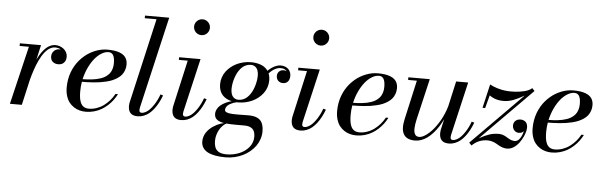

<svg xmlns="http://www.w3.org/2000/svg" viewBox="-58 -972 4534 1445"><g transform="rotate(5 2209.5 -250.0)"><path d="M135 -440H65V-460H225L199.4 -347.5Q209.5 -368.8 220.4 -386.7Q231.2 -404.6 244.2 -420.2Q257.2 -435.9 270.9 -446.8Q284.6 -457.6 300.6 -463.8Q316.5 -470 333 -470Q350.2 -470 366.8 -464.1Q383.2 -458.2 396.2 -447.9Q409.2 -437.6 417.1 -422.2Q425 -406.8 425 -389Q425 -371.8 418.6 -358.1Q412.1 -344.5 398.8 -336.2Q385.4 -328 367 -328Q341 -328 324.5 -342.2Q308 -356.4 308 -383Q308 -399.9 316.2 -413.4Q324.5 -426.9 337.4 -433.9Q350.4 -441 365 -441Q367.8 -441 371.2 -440.5Q374.8 -440 376 -440Q368.9 -445.8 356.9 -448.9Q345 -452 333 -452Q318.5 -452 304.6 -446.4Q290.8 -440.8 278.9 -431Q267 -421.2 255.6 -407.1Q244.1 -393 234.6 -377.2Q225.1 -361.5 216.1 -342.4Q207 -323.2 199.8 -305Q192.6 -286.8 185.8 -266.2Q178.9 -245.8 173.9 -228.6Q168.9 -211.4 164.1 -193.1L120 0H30Z M549 -140Q549 -116.8 551.1 -98.4Q553.2 -80.1 558.4 -64.1Q563.6 -48.1 572.1 -37.6Q580.5 -27 593.6 -21Q606.6 -15 624 -15Q654.2 -15 683.3 -25.1Q712.4 -35.1 736.6 -52.8Q760.8 -70.5 780.6 -93.4Q800.5 -116.2 815 -143H834Q821.9 -119.1 805.8 -97.4Q789.8 -75.8 768.1 -55.9Q746.4 -36.1 721.8 -21.6Q697.1 -7.1 666.7 1.4Q636.2 10 604 10Q579.1 10 556.3 3.9Q533.5 -2.1 513.1 -15.4Q492.6 -28.8 477.6 -48.2Q462.6 -67.6 453.8 -96.4Q445 -125.1 445 -160Q445 -191.5 450.3 -221.4Q455.6 -251.2 465.4 -277Q475.1 -302.8 488.8 -326.1Q502.4 -349.5 519.1 -368.8Q535.8 -388 554.9 -404.2Q574 -420.5 594.9 -432.6Q615.9 -444.6 637.7 -453.1Q659.5 -461.5 681.9 -465.8Q704.2 -470 726 -470Q754.2 -470 777.3 -466.8Q800.4 -463.5 819.6 -456.2Q838.8 -448.9 851.8 -437.6Q864.8 -426.4 871.9 -409.8Q879 -393.2 879 -372Q879 -347.9 871.6 -327.4Q864.1 -306.9 851.9 -291.9Q839.8 -276.9 821.1 -264.6Q802.5 -252.4 783.1 -244.2Q763.8 -236.1 738.7 -230.1Q713.6 -224 691.9 -220.7Q670.1 -217.4 643.5 -215.4Q616.9 -213.4 597.6 -212.8Q578.4 -212.1 555.2 -212Q549 -175.6 549 -140ZM736 -452Q709.5 -452 681.9 -434.9Q654.4 -417.8 630.8 -388.5Q607.2 -359.2 588.2 -318.5Q569.2 -277.8 559.1 -232.2Q578.1 -232.6 594.2 -233.5Q610.4 -234.4 629.2 -236.6Q648 -238.8 663.4 -242.1Q678.9 -245.4 695.1 -251Q711.4 -256.6 723.9 -263.9Q736.5 -271.2 747.9 -281.8Q759.4 -292.2 766.8 -305.2Q774.2 -318.1 778.6 -335.1Q783 -352 783 -372Q783 -390.5 780.7 -404.5Q778.4 -418.5 773.1 -429.5Q767.8 -440.5 758.4 -446.2Q749.1 -452 736 -452Z M1173 -163Q1161.4 -132.4 1147.7 -106.6Q1134 -80.8 1117.2 -58.9Q1100.4 -37.1 1081.8 -22Q1063.1 -6.9 1040.9 1.6Q1018.8 10 995 10Q959.5 10 941.8 -7.9Q924 -25.9 924 -63Q924 -73 926 -85L1074 -730H985V-750H1168L1007 -56Q1005 -44 1005 -38Q1005 -29.2 1009.4 -24.1Q1013.8 -19 1023 -19Q1038.6 -19 1055 -28.3Q1071.4 -37.6 1085.5 -52.8Q1099.6 -68 1112.8 -87.8Q1125.9 -107.5 1135.9 -128.1Q1145.9 -148.6 1153 -169Z M1368.1 -669.9Q1360 -683.8 1360 -700Q1360 -716.2 1368.1 -730.1Q1376.1 -743.9 1389.9 -751.9Q1403.8 -760 1420 -760Q1436.2 -760 1450.1 -751.9Q1463.9 -743.9 1471.9 -730.1Q1480 -716.2 1480 -700Q1480 -683.8 1471.9 -669.9Q1463.9 -656.1 1450.1 -648.1Q1436.2 -640 1420 -640Q1403.8 -640 1389.9 -648.1Q1376.1 -656.1 1368.1 -669.9ZM1502 -163Q1490.4 -132.4 1476.7 -106.6Q1463 -80.8 1446.2 -58.9Q1429.4 -37.1 1410.8 -22Q1392.1 -6.9 1369.9 1.6Q1347.8 10 1324 10Q1288.5 10 1270.8 -7.9Q1253 -25.9 1253 -63Q1253 -73 1255 -85L1335 -440H1268V-460H1430L1336 -56Q1334 -44 1334 -38Q1334 -29.2 1338.4 -24.1Q1342.8 -19 1352 -19Q1367.6 -19 1384 -28.3Q1400.4 -37.6 1414.5 -52.8Q1428.6 -68 1441.8 -87.8Q1454.9 -107.5 1464.9 -128.1Q1474.9 -148.6 1482 -169Z M1741 -160Q1736.6 -160 1728.1 -160.2Q1715.8 -157.1 1704.7 -153.2Q1693.6 -149.2 1682.8 -143.4Q1672 -137.6 1664.2 -130.9Q1656.5 -124.1 1651.8 -115.1Q1647 -106 1647 -96Q1647 -89.5 1650.7 -84.7Q1654.4 -79.9 1663 -77Q1671.6 -74.1 1679.4 -72.4Q1687.2 -70.6 1702.2 -69.9Q1717.2 -69.2 1726.5 -69.1Q1735.8 -69 1754 -69Q1772.4 -69 1792.1 -69.5Q1811.9 -70 1825 -70Q1848.2 -70 1866.1 -66.6Q1883.9 -63.2 1898.5 -55.3Q1913.1 -47.4 1922.5 -34.6Q1931.9 -21.8 1936.9 -2.6Q1942 16.5 1942 42Q1942 71.8 1932.4 100.1Q1922.9 128.5 1905.8 152.4Q1888.6 176.2 1864.4 196.4Q1840.2 216.5 1811.7 230.4Q1783.1 244.4 1749.8 252.2Q1716.5 260 1682 260Q1638.8 260 1605.3 254.1Q1571.9 248.1 1547.3 235.7Q1522.8 223.2 1509.9 202.9Q1497 182.6 1497 155Q1497 136.5 1502.6 119.1Q1508.1 101.6 1517.6 87.7Q1527 73.8 1539.6 61.3Q1552.2 48.9 1566.1 39.6Q1579.9 30.2 1594.6 22.9Q1609.4 15.5 1622.7 10.9Q1636 6.2 1647.9 4Q1630.8 1.2 1617.9 -3.4Q1605 -8.1 1595.1 -15.5Q1585.2 -22.9 1580.1 -33.8Q1575 -44.8 1575 -59Q1575 -77.8 1583.8 -94.6Q1592.6 -111.5 1608.4 -124.8Q1624.2 -138 1645.1 -148.2Q1665.9 -158.4 1691 -165.1Q1669.1 -170 1651.6 -179.4Q1634.1 -188.8 1620.8 -203.1Q1607.5 -217.5 1600.2 -238.3Q1593 -259.1 1593 -285Q1593 -311.9 1601.4 -336.8Q1609.9 -361.8 1624.8 -381.9Q1639.8 -402 1660.4 -418.7Q1681 -435.4 1705.1 -446.6Q1729.2 -457.8 1756.3 -463.9Q1783.4 -470 1811 -470Q1853.9 -470 1887.3 -456.8Q1920.8 -443.6 1939.2 -416.4Q1963.2 -440.1 1988.9 -452.6Q2014.5 -465 2035 -465Q2053.6 -465 2068.8 -459.2Q2084 -453.5 2093.8 -443.7Q2103.5 -433.9 2108.8 -421.1Q2114 -408.4 2114 -394Q2114 -381 2111.1 -370.6Q2108.1 -360.1 2103.2 -353.4Q2098.4 -346.6 2091.7 -342.2Q2085 -337.8 2077.9 -335.9Q2070.9 -334 2063 -334Q2053.5 -334 2044.6 -337.2Q2035.8 -340.5 2028.6 -346.6Q2021.5 -352.6 2017.2 -362.4Q2013 -372.1 2013 -384Q2013 -404.9 2026.4 -417.9Q2039.9 -431 2061 -431Q2062.6 -431 2064.2 -430.9Q2065.8 -430.8 2067.1 -430.6Q2068.4 -430.4 2069.9 -430.1Q2071.4 -429.8 2072.4 -429.5Q2073.4 -429.2 2074.7 -428.8Q2076 -428.2 2076.7 -428Q2077.4 -427.8 2078.6 -427.2Q2079.8 -426.6 2080.2 -426.4Q2080.6 -426.2 2081.8 -425.7Q2082.9 -425.1 2083 -425Q2075.9 -436.4 2064.4 -440.7Q2052.9 -445 2035 -445Q2015.6 -445 1993.3 -433.1Q1971 -421.1 1949.5 -397.5Q1959 -374.4 1959 -345Q1959 -318.1 1950.6 -293.2Q1942.1 -268.2 1927.2 -248.1Q1912.2 -228 1891.6 -211.3Q1871 -194.6 1846.9 -183.4Q1822.8 -172.2 1795.7 -166.1Q1768.6 -160 1741 -160ZM1741 -180Q1759.5 -180 1776.1 -186.9Q1792.8 -193.9 1805.6 -205.7Q1818.4 -217.5 1829.1 -233.4Q1839.9 -249.4 1847.3 -267.2Q1854.8 -285 1859.9 -304Q1865.1 -323 1867.6 -340.9Q1870 -358.8 1870 -375Q1870 -397.2 1863.5 -414Q1857 -430.8 1843.5 -440.4Q1830 -450 1811 -450Q1792.5 -450 1775.9 -443.1Q1759.2 -436.1 1746.4 -424.3Q1733.6 -412.5 1722.9 -396.6Q1712.1 -380.6 1704.7 -362.8Q1697.2 -345 1692.1 -326Q1686.9 -307 1684.4 -289.1Q1682 -271.2 1682 -255Q1682 -232.8 1688.5 -216Q1695 -199.2 1708.5 -189.6Q1722 -180 1741 -180ZM1592 142Q1592 154.9 1593.3 165.6Q1594.6 176.2 1597.8 186.2Q1600.9 196.1 1605.9 203.8Q1610.9 211.5 1618.4 217.9Q1625.9 224.2 1635.8 228.4Q1645.6 232.5 1658.8 234.8Q1671.9 237 1688 237Q1712.6 237 1736.9 232.2Q1761.1 227.5 1782.8 218.6Q1804.5 209.8 1823.1 196.4Q1841.6 183.1 1855.2 166.8Q1868.8 150.5 1876.4 130Q1884 109.5 1884 87Q1884 46.9 1863.8 27.9Q1843.6 9 1802 9H1738Q1692.4 9 1665.8 6.2Q1650.8 13.9 1637.2 28.1Q1623.6 42.4 1613.7 60.2Q1603.8 78.1 1597.9 99.6Q1592 121 1592 142Z M2269.1 -669.9Q2261 -683.8 2261 -700Q2261 -716.2 2269.1 -730.1Q2277.1 -743.9 2290.9 -751.9Q2304.8 -760 2321 -760Q2337.2 -760 2351.1 -751.9Q2364.9 -743.9 2372.9 -730.1Q2381 -716.2 2381 -700Q2381 -683.8 2372.9 -669.9Q2364.9 -656.1 2351.1 -648.1Q2337.2 -640 2321 -640Q2304.8 -640 2290.9 -648.1Q2277.1 -656.1 2269.1 -669.9ZM2403 -163Q2391.4 -132.4 2377.7 -106.6Q2364 -80.8 2347.2 -58.9Q2330.4 -37.1 2311.8 -22Q2293.1 -6.9 2270.9 1.6Q2248.8 10 2225 10Q2189.5 10 2171.8 -7.9Q2154 -25.9 2154 -63Q2154 -73 2156 -85L2236 -440H2169V-460H2331L2237 -56Q2235 -44 2235 -38Q2235 -29.2 2239.4 -24.1Q2243.8 -19 2253 -19Q2268.6 -19 2285 -28.3Q2301.4 -37.6 2315.5 -52.8Q2329.6 -68 2342.8 -87.8Q2355.9 -107.5 2365.9 -128.1Q2375.9 -148.6 2383 -169Z M2592 -140Q2592 -116.8 2594.1 -98.4Q2596.2 -80.1 2601.4 -64.1Q2606.6 -48.1 2615.1 -37.6Q2623.5 -27 2636.6 -21Q2649.6 -15 2667 -15Q2697.2 -15 2726.3 -25.1Q2755.4 -35.1 2779.6 -52.8Q2803.8 -70.5 2823.6 -93.4Q2843.5 -116.2 2858 -143H2877Q2864.9 -119.1 2848.8 -97.4Q2832.8 -75.8 2811.1 -55.9Q2789.4 -36.1 2764.8 -21.6Q2740.1 -7.1 2709.7 1.4Q2679.2 10 2647 10Q2622.1 10 2599.3 3.9Q2576.5 -2.1 2556.1 -15.4Q2535.6 -28.8 2520.6 -48.2Q2505.6 -67.6 2496.8 -96.4Q2488 -125.1 2488 -160Q2488 -191.5 2493.3 -221.4Q2498.6 -251.2 2508.4 -277Q2518.1 -302.8 2531.8 -326.1Q2545.4 -349.5 2562.1 -368.8Q2578.8 -388 2597.9 -404.2Q2617 -420.5 2637.9 -432.6Q2658.9 -444.6 2680.7 -453.1Q2702.5 -461.5 2724.9 -465.8Q2747.2 -470 2769 -470Q2797.2 -470 2820.3 -466.8Q2843.4 -463.5 2862.6 -456.2Q2881.8 -448.9 2894.8 -437.6Q2907.8 -426.4 2914.9 -409.8Q2922 -393.2 2922 -372Q2922 -347.9 2914.6 -327.4Q2907.1 -306.9 2894.9 -291.9Q2882.8 -276.9 2864.1 -264.6Q2845.5 -252.4 2826.1 -244.2Q2806.8 -236.1 2781.7 -230.1Q2756.6 -224 2734.9 -220.7Q2713.1 -217.4 2686.5 -215.4Q2659.9 -213.4 2640.6 -212.8Q2621.4 -212.1 2598.2 -212Q2592 -175.6 2592 -140ZM2779 -452Q2752.5 -452 2724.9 -434.9Q2697.4 -417.8 2673.8 -388.5Q2650.2 -359.2 2631.2 -318.5Q2612.2 -277.8 2602.1 -232.2Q2621.1 -232.6 2637.2 -233.5Q2653.4 -234.4 2672.2 -236.6Q2691 -238.8 2706.4 -242.1Q2721.9 -245.4 2738.1 -251Q2754.4 -256.6 2766.9 -263.9Q2779.5 -271.2 2790.9 -281.8Q2802.4 -292.2 2809.8 -305.2Q2817.2 -318.1 2821.6 -335.1Q2826 -352 2826 -372Q2826 -390.5 2823.7 -404.5Q2821.4 -418.5 2816.1 -429.5Q2810.8 -440.5 2801.4 -446.2Q2792.1 -452 2779 -452Z M3162 -460 3090 -152Q3085.4 -131.6 3082.8 -114.8Q3080.2 -97.9 3079.6 -82.8Q3078.9 -67.6 3081 -56.3Q3083.1 -45 3087.8 -36.8Q3092.5 -28.5 3100.6 -24.2Q3108.6 -20 3120 -20Q3131.9 -20 3146.3 -26.2Q3160.8 -32.4 3176.5 -44.4Q3192.2 -56.4 3208.4 -72.8Q3224.6 -89.2 3240.5 -110.9Q3256.4 -132.6 3270.6 -157.1Q3284.9 -181.5 3297.3 -210.6Q3309.8 -239.6 3318.4 -269.8L3361 -460H3452L3358 -56Q3356 -44 3356 -38Q3356 -29.2 3360.4 -24.1Q3364.8 -19 3374 -19Q3389.6 -19 3406 -28.3Q3422.4 -37.6 3436.5 -52.8Q3450.6 -68 3463.8 -87.8Q3476.9 -107.5 3486.9 -128.1Q3496.9 -148.6 3504 -169L3524 -163Q3512.4 -132.4 3498.7 -106.6Q3485 -80.8 3468.2 -58.9Q3451.4 -37.1 3432.8 -22Q3414.1 -6.9 3391.9 1.6Q3369.8 10 3346 10Q3310.5 10 3292.8 -7.9Q3275 -25.9 3275 -63Q3275 -73 3277 -85L3295.9 -169.2Q3281.1 -138.4 3264 -111.6Q3246.9 -84.9 3226.7 -62.4Q3206.5 -39.9 3185 -23.9Q3163.5 -7.9 3139.4 1.1Q3115.2 10 3091 10Q3070.6 10 3054.4 5.9Q3038.2 1.8 3027.1 -5.6Q3016 -12.9 3008.4 -23.6Q3000.9 -34.4 2997.1 -47.1Q2993.2 -59.8 2992.4 -75.2Q2991.6 -90.8 2993.3 -106.8Q2995 -122.9 2999 -141L3066 -440H3000V-460Z M3576 -280 3618 -460Q3643.6 -445.8 3673.3 -436.7Q3703 -427.6 3728 -424.3Q3753 -421 3778 -421Q3793.9 -421 3809.9 -421.9Q3825.9 -422.9 3845 -425.6Q3864.1 -428.2 3880.4 -432.4Q3896.8 -436.6 3911.8 -443.8Q3926.9 -450.9 3936 -460L3955 -440L3567.8 -49Q3613.9 -74.2 3646.1 -84.6Q3678.2 -95 3716 -95Q3730.9 -95 3744.8 -90.6Q3758.6 -86.1 3769.4 -79.8Q3780.1 -73.5 3790.6 -67.2Q3801.1 -60.9 3813.6 -56.4Q3826.1 -52 3839 -52Q3848.5 -52 3857.2 -56.6Q3865.9 -61.1 3872.2 -68.6Q3878.6 -76.1 3883.8 -84.9Q3889 -93.8 3892.5 -103.2Q3896 -112.6 3898.1 -120Q3900.1 -127.4 3901 -133Q3894.5 -124.1 3886.2 -120.1Q3877.9 -116 3863 -116Q3851.4 -116 3840.7 -122.1Q3830 -128.2 3823 -139.9Q3816 -151.6 3816 -166Q3816 -176.1 3819 -184.7Q3822 -193.2 3827.1 -199.1Q3832.1 -205 3838.9 -209.1Q3845.6 -213.2 3853 -215.1Q3860.4 -217 3868 -217Q3879.6 -217 3889.3 -213.8Q3899 -210.5 3906.7 -203.9Q3914.4 -197.4 3918.7 -186.1Q3923 -174.9 3923 -160Q3923 -151.6 3921 -141Q3919 -130.4 3915.1 -118.4Q3911.2 -106.4 3905.8 -93.7Q3900.2 -81 3892.8 -68.5Q3885.4 -56 3876.9 -44.4Q3868.4 -32.9 3857.9 -22.9Q3847.5 -13 3836.4 -5.7Q3825.2 1.6 3812.2 5.8Q3799.2 10 3786 10Q3769.2 10 3753.7 4.9Q3738.1 -0.1 3725.5 -7.3Q3712.9 -14.5 3700.1 -21.7Q3687.2 -28.9 3670.7 -33.9Q3654.1 -39 3636 -39Q3567 -39 3518 10L3499 -10L3884.6 -399.4Q3859.4 -385.1 3841.1 -376Q3822.8 -366.9 3803.2 -359.3Q3783.6 -351.8 3765.4 -348.4Q3747.2 -345 3728 -345Q3696 -345 3669.1 -353.7Q3642.2 -362.4 3622 -378L3596 -280Z M4069 -140Q4069 -116.8 4071.1 -98.4Q4073.2 -80.1 4078.4 -64.1Q4083.6 -48.1 4092.1 -37.6Q4100.5 -27 4113.6 -21Q4126.6 -15 4144 -15Q4174.2 -15 4203.3 -25.1Q4232.4 -35.1 4256.6 -52.8Q4280.8 -70.5 4300.6 -93.4Q4320.5 -116.2 4335 -143H4354Q4341.9 -119.1 4325.8 -97.4Q4309.8 -75.8 4288.1 -55.9Q4266.4 -36.1 4241.8 -21.6Q4217.1 -7.1 4186.7 1.4Q4156.2 10 4124 10Q4099.1 10 4076.3 3.9Q4053.5 -2.1 4033.1 -15.4Q4012.6 -28.8 3997.6 -48.2Q3982.6 -67.6 3973.8 -96.4Q3965 -125.1 3965 -160Q3965 -191.5 3970.3 -221.4Q3975.6 -251.2 3985.4 -277Q3995.1 -302.8 4008.8 -326.1Q4022.4 -349.5 4039.1 -368.8Q4055.8 -388 4074.9 -404.2Q4094 -420.5 4114.9 -432.6Q4135.9 -444.6 4157.7 -453.1Q4179.5 -461.5 4201.9 -465.8Q4224.2 -470 4246 -470Q4274.2 -470 4297.3 -466.8Q4320.4 -463.5 4339.6 -456.2Q4358.8 -448.9 4371.8 -437.6Q4384.8 -426.4 4391.9 -409.8Q4399 -393.2 4399 -372Q4399 -347.9 4391.6 -327.4Q4384.1 -306.9 4371.9 -291.9Q4359.8 -276.9 4341.1 -264.6Q4322.5 -252.4 4303.1 -244.2Q4283.8 -236.1 4258.7 -230.1Q4233.6 -224 4211.9 -220.7Q4190.1 -217.4 4163.5 -215.4Q4136.9 -213.4 4117.6 -212.8Q4098.4 -212.1 4075.2 -212Q4069 -175.6 4069 -140ZM4256 -452Q4229.5 -452 4201.9 -434.9Q4174.4 -417.8 4150.8 -388.5Q4127.2 -359.2 4108.2 -318.5Q4089.2 -277.8 4079.1 -232.2Q4098.1 -232.6 4114.2 -233.5Q4130.4 -234.4 4149.2 -236.6Q4168 -238.8 4183.4 -242.1Q4198.9 -245.4 4215.1 -251Q4231.4 -256.6 4243.9 -263.9Q4256.5 -271.2 4267.9 -281.8Q4279.4 -292.2 4286.8 -305.2Q4294.2 -318.1 4298.6 -335.1Q4303 -352 4303 -372Q4303 -390.5 4300.7 -404.5Q4298.4 -418.5 4293.1 -429.5Q4287.8 -440.5 4278.4 -446.2Q4269.1 -452 4256 -452Z"/></g></svg>

Font: Bodoni* 11
Style: Italic
Weight: 400
Italic angle: -13°
Version: Version 1.002